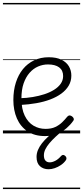

<svg xmlns="http://www.w3.org/2000/svg" viewBox="-20 -909 566 1308"><path d="M287 18Q215 18 167 -14.5Q119 -47 95 -102.5Q71 -158 71 -228Q71 -293 88 -346.5Q105 -400 136.5 -438.5Q168 -477 212.5 -498Q257 -519 312 -519Q365 -519 399 -502Q433 -485 449.5 -457Q466 -429 466 -394Q466 -356 448 -325.5Q430 -295 398 -271.5Q366 -248 322.5 -231.5Q279 -215 227 -206Q175 -197 120 -194L119 -240Q161 -241 203 -248Q245 -255 282 -267Q319 -279 348 -297Q377 -315 393.5 -338.5Q410 -362 410 -391Q410 -430 383 -450Q356 -470 307 -470Q272 -470 239.5 -456Q207 -442 181.5 -413Q156 -384 141 -341Q126 -298 126 -238Q126 -167 148.5 -121Q171 -75 208 -53Q245 -31 290 -31Q330 -31 357 -44Q384 -57 403.5 -76Q423 -95 439 -115Q447 -123 455 -122.5Q463 -122 471 -116Q479 -110 482 -102Q485 -94 479 -86Q461 -60 433.5 -36Q406 -12 369.5 3Q333 18 287 18ZM311 244Q275 244 252 223Q229 202 229 160Q229 136 238.5 113Q248 90 265.5 67.5Q283 45 307.5 22.5Q332 0 362 -23H405V-17Q381 2 358.5 23Q336 44 318 65Q300 86 289.5 107Q279 128 279 149Q279 173 289.5 185Q300 197 319 197Q336 197 356.5 186.5Q377 176 396 154Q402 147 409 146.5Q416 146 423 152Q431 158 432.5 166.5Q434 175 429 182Q416 201 395.5 215Q375 229 353 236.5Q331 244 311 244ZM0 369H526V379H0ZM0 -20H526V0H0ZM0 -505H526V-500H0ZM0 -889H526V-879H0Z"/></svg>

Font: Playwrite HR Lijeva Guides
Style: Regular
Weight: 400
Designer: Veronika Burian, José Scaglione
Foundry: TypeTogether
Version: Version 1.003